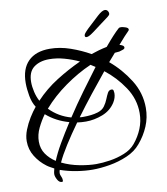

<svg xmlns="http://www.w3.org/2000/svg" viewBox="-85 -742 786 906"><g transform="rotate(-10 308.0 -289.0)"><path d="M574 -561Q574 -560 572 -556Q562 -546 548.5 -531.5Q535 -517 518 -497Q526 -495 532.5 -491Q539 -487 539 -481Q539 -474 528 -471Q517 -468 512 -466Q507 -465 501 -465Q495 -465 490 -464Q482 -455 473.5 -445Q465 -435 456 -425Q511 -379 550 -317Q589 -255 589 -183Q589 -137 571.5 -95.5Q554 -54 524 -19Q499 11 458.5 28.5Q418 46 374 53.5Q330 61 292 61Q256 61 215.5 54.5Q175 48 138 35Q135 44 135 51Q135 58 139.5 67Q144 76 144 85Q144 93 139 93Q126 93 117.5 77.5Q109 62 109 51Q109 45 110.5 38.5Q112 32 114 24Q105 19 96.5 14.5Q88 10 80 4Q49 -19 28.5 -52Q8 -85 8 -125Q8 -151 19 -179Q30 -207 46 -233Q62 -259 78 -278Q63 -301 57 -334.5Q51 -368 51 -396Q51 -464 87 -500Q123 -536 190 -536Q239 -536 289 -518.5Q339 -501 381 -477Q398 -483 417.5 -488.5Q437 -494 457 -498Q501 -551 528 -575Q530 -577 533.5 -577.5Q537 -578 540 -578Q546 -578 560 -573.5Q574 -569 574 -561ZM321 -452Q289 -467 252 -477.5Q215 -488 179 -488Q134 -488 105.5 -466.5Q77 -445 77 -396Q77 -374 83 -348.5Q89 -323 100 -303Q146 -352 203 -388Q260 -424 321 -452ZM235 -199Q271 -254 311.5 -309.5Q352 -365 389 -414Q384 -418 378 -421Q372 -424 367 -428Q303 -400 241 -356Q179 -312 133 -259Q176 -215 235 -199ZM426 -387Q389 -342 349.5 -292Q310 -242 274 -193Q279 -192 284 -192Q289 -192 294 -192Q311 -192 328.5 -194Q346 -196 362 -201Q384 -208 395 -223.5Q406 -239 412.5 -255.5Q419 -272 425.5 -284Q432 -296 444 -296Q452 -296 453.5 -289Q455 -282 455 -277Q455 -255 442 -234Q420 -199 380 -183.5Q340 -168 300 -168Q279 -168 258 -171Q222 -121 193.5 -76Q165 -31 150 2Q189 21 234 29.5Q279 38 313 38Q343 38 379 32.5Q415 27 448.5 13.5Q482 0 502 -24Q527 -54 541.5 -89.5Q556 -125 556 -164Q556 -231 517.5 -288.5Q479 -346 426 -387ZM127 -10Q141 -45 166 -88Q191 -131 222 -179Q160 -196 114 -236Q95 -210 79.5 -178Q64 -146 64 -113Q64 -79 81.5 -53.5Q99 -28 127 -10ZM364 -568Q364 -573 368.5 -579Q373 -585 386 -598Q420 -630 442.5 -650.5Q465 -671 478 -671Q486 -671 491 -665Q496 -659 496 -652Q496 -647 493.5 -644Q491 -641 486 -637Q473 -627 450.5 -610.5Q428 -594 410 -580Q391 -566 383.5 -563Q376 -560 372 -560Q364 -560 364 -568Z"/></g></svg>

Font: Ingrid Darling
Style: Regular
Weight: 400
Designer: Robert E. Leuschke
Foundry: Robert E. Leuschke
Version: Version 1.010; ttfautohint (v1.8.3)